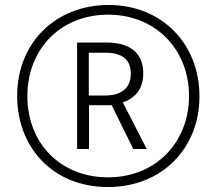

<svg xmlns="http://www.w3.org/2000/svg" viewBox="-20 -743 870 772"><path d="M414 9C630 9 782 -145 782 -356C782 -563 635 -723 416 -723C209 -723 49 -576 49 -357C49 -153 190 9 414 9ZM414 -30C223 -30 90 -167 90 -357C90 -544 222 -684 415 -684C607 -684 740 -543 740 -357C740 -174 610 -30 414 -30ZM290 -144H338V-320H429L516 -144H570L474 -331C523 -349 556 -384 556 -448C556 -533 499 -572 408 -572H290ZM403 -359H337V-531H404C468 -531 506 -506 506 -447C506 -385 463 -359 403 -359Z"/></svg>

Font: Noto Sans Gurmukhi UI ExtraCondensed Light
Style: Regular
Weight: 300
Width: 2
Designer: Jelle Bosma - Monotype Design Team
Foundry: Monotype Imaging Inc.
Version: Version 2.004